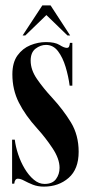

<svg xmlns="http://www.w3.org/2000/svg" viewBox="-20 -683 336 714"><path d="M143 11Q120.5 11 102.2 3.8Q84 -3.5 70.2 -11Q56.5 -18.5 46.5 -18.5Q35 -18.5 33 0H25V-163.5H35Q38 -138 47.5 -109.2Q57 -80.5 72 -55.5Q87 -30.5 105.8 -14.8Q124.5 1 145.5 1Q175 1 188.2 -17Q201.5 -35 201.5 -59Q201.5 -92.5 175.2 -132Q149 -171.5 118.5 -205Q74 -254 50 -301.8Q26 -349.5 26 -406.5Q26 -450.5 45 -476.8Q64 -503 92.8 -514.8Q121.5 -526.5 151 -526.5Q184.5 -526.5 201.5 -515.8Q218.5 -505 228.5 -505Q235 -505 237 -510.2Q239 -515.5 240 -523.5H249V-364.5H239Q234.5 -399 224 -434Q213.5 -469 195.8 -492.5Q178 -516 151 -516Q130.5 -516 112.2 -502Q94 -488 94 -457.5Q94 -423 117.8 -388.8Q141.5 -354.5 173.5 -320Q215 -275 243.8 -227.8Q272.5 -180.5 272.5 -118.5Q272.5 -54 235.2 -21.5Q198 11 143 11ZM64 -551 137.5 -663H168L241 -551H231L152.5 -627L74 -551Z"/></svg>

Font: Imbue 100pt
Style: Bold
Weight: 700
Designer: Tyler Finck
Foundry: Etcetera Type Company
Version: Version 1.102; ttfautohint (v1.8.3)